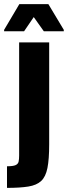

<svg xmlns="http://www.w3.org/2000/svg" viewBox="-51 -716 330 933"><path d="M-17 197V92Q12 92 24.5 86.5Q37 81 39.5 69Q42 57 42 40V-510H188V-15Q188 58 179.5 100.5Q171 143 149 163.5Q127 184 86.5 190.5Q46 197 -17 197ZM-31 -564V-571L43 -696H184L259 -571V-564H162L113 -633L66 -564Z"/></svg>

Font: Saira Condensed ExtraBold
Style: Regular
Weight: 800
Width: 3
Designer: Hector Gatti with collaboration of the Omnibus-Type team
Foundry: Omnibus-Type
Version: Version 1.101